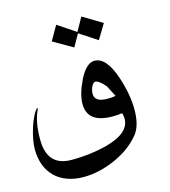

<svg xmlns="http://www.w3.org/2000/svg" viewBox="-120 -718 900 1014"><g transform="rotate(-15 330.5 -211.0)"><path d="M440.4 -166.5Q455.1 -166.5 466.1 -167.5Q477.1 -168.5 484.9 -170.9L453.1 -231.9Q419.4 -270.5 400.4 -270.5Q394.5 -270.5 389.2 -264.9Q383.8 -259.3 379.6 -250.5Q375.5 -241.7 373 -231.4Q370.6 -221.2 370.6 -211.4Q370.6 -166.5 440.4 -166.5ZM233.9 -535.2 279.3 -614.3 377.9 -548.3 418.9 -622.1 524.9 -558.1 476.1 -477.1 378.9 -541 340.8 -473.6ZM563 -75.7Q563 13.2 526.4 57.6Q500 89.8 465.3 115.5Q430.7 141.1 384.8 161.6Q295.9 200.2 212.9 200.2Q163.6 200.2 124.3 186Q85 171.9 57.4 145Q29.8 118.2 14.9 79.6Q0 41 0 -8.3Q0 -31.2 5.6 -61.5Q11.2 -91.8 20.5 -121.6Q29.8 -151.4 42 -176.5Q54.2 -201.7 67.4 -214.8L71.8 -211.9Q40.5 -152.3 40.5 -50.8Q40.5 96.2 173.3 96.2Q226.6 96.2 275.4 90.1Q324.2 84 368.7 72.3Q500 37.1 500 -42Q500 -54.7 495.1 -72.8Q479.5 -70.8 466.6 -70.1Q453.6 -69.3 442.4 -69.3Q305.2 -69.3 305.2 -173.3Q305.2 -226.6 339.4 -296.9H338.9Q379.4 -378.4 424.3 -378.4Q490.2 -378.4 531.2 -253.4Q563 -156.7 563 -75.7Z"/></g></svg>

Font: XB Khoramshahr
Style: Regular
Weight: 400
Designer: Behnam
Foundry: Irmug
Version: Version 8.005 2009